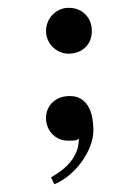

<svg xmlns="http://www.w3.org/2000/svg" viewBox="-20 -395 352 491"><path d="M214.8 -315.4Q214.8 -289.6 198 -273.7Q181.2 -257.8 155.3 -257.8Q143.6 -257.8 133.1 -262.5Q122.6 -267.1 114.7 -274.9Q106.9 -282.7 102.3 -293.2Q97.7 -303.7 97.7 -315.4Q97.7 -327.6 102.1 -338.4Q106.4 -349.1 114.3 -357.2Q122.1 -365.2 132.6 -370.1Q143.1 -375 155.3 -375Q181.6 -375 198.2 -358.4Q214.8 -341.8 214.8 -315.4ZM218.8 -62.5Q218.8 -41 210.2 -19.8Q201.7 1.5 187.7 20.3Q173.8 39.1 156 53.7Q138.2 68.4 119.1 76.2L110.4 58.6Q124.5 50.8 137.5 40.8Q150.4 30.8 160.2 18.8Q169.9 6.8 175.8 -7.8Q181.6 -22.5 181.6 -40Q175.8 -36.1 168.7 -35.6Q161.6 -35.2 154.3 -35.2Q142.1 -35.2 131.8 -39.6Q121.6 -43.9 114 -51.8Q106.4 -59.6 102.1 -70.1Q97.7 -80.6 97.7 -92.8Q97.7 -106 102.5 -116.5Q107.4 -127 115.5 -134.3Q123.5 -141.6 134.5 -145.5Q145.5 -149.4 158.2 -149.4Q176.3 -149.4 188.2 -141.4Q200.2 -133.3 206.8 -120.8Q213.4 -108.4 216.1 -93Q218.8 -77.6 218.8 -62.5Z"/></svg>

Font: Surma
Style: Regular
Weight: 400
Designer: Sue Lloyd-Williams
Foundry: Sylheti Translation And Research
Version: Version 3.000